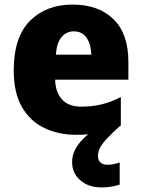

<svg xmlns="http://www.w3.org/2000/svg" viewBox="-20 -579 620 839"><path d="M408 102Q408 122 419.5 131.5Q431 141 448 141Q463 141 478 138Q493 135 503 131V228Q487 233 467.5 236.5Q448 240 423 240Q367 240 331 209Q295 178 295 128Q295 66 365 8Q342 10 313 10Q235 10 173 -20Q111 -50 75.5 -112Q40 -174 40 -271Q40 -417 111 -488Q182 -559 297 -559Q410 -559 475.5 -495.5Q541 -432 541 -309V-231H221Q222 -177 250.5 -145Q279 -113 334 -113Q384 -113 424.5 -123Q465 -133 508 -155V-30L505 -29Q466 6 445 29Q424 52 416 69Q408 86 408 102ZM302 -442Q270 -442 249 -417Q228 -392 224 -340H379Q378 -384 359 -413Q340 -442 302 -442Z"/></svg>

Font: Noto Sans Disp ExtBd
Style: Regular
Weight: 800
Designer: Monotype Design Team
Foundry: Monotype Imaging Inc.
Version: Version 2.000;GOOG;noto-source:20170915:90ef993387c0; ttfaut